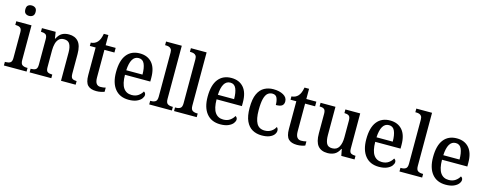

<svg xmlns="http://www.w3.org/2000/svg" viewBox="-29 -1496 5651 2241"><g transform="rotate(15 2796.5 -375.5)"><path d="M152 -635Q126 -635 108.5 -649.5Q91 -664 91 -698Q91 -733 108.5 -747Q126 -761 152 -761Q178 -761 196.5 -747Q215 -733 215 -698Q215 -664 196.5 -649.5Q178 -635 152 -635ZM19 0V-44H31Q62 -44 83 -56.5Q104 -69 104 -113V-423Q104 -466 83.5 -479Q63 -492 33 -492H25V-536H209V-117Q209 -71 230 -57.5Q251 -44 282 -44H293V0Z M330 0V-44H337Q369 -44 390 -56.5Q411 -69 411 -116V-424Q411 -468 390.5 -480Q370 -492 340 -492H335V-536H501L513 -457H517Q543 -508 577.5 -527.5Q612 -547 661 -547Q734 -547 774.5 -500.5Q815 -454 815 -351V-116Q815 -69 833 -56.5Q851 -44 882 -44H886V0H709V-342Q709 -406 689 -442Q669 -478 619 -478Q580 -478 557.5 -455.5Q535 -433 525.5 -396.5Q516 -360 516 -318V-111Q516 -67 536 -55.5Q556 -44 587 -44H592V0Z M1136 10Q1067 10 1033 -24.5Q999 -59 999 -146V-480H929V-520Q978 -523 1008 -556Q1023 -573 1033 -597Q1043 -621 1050 -659H1105V-536H1226V-480H1105V-147Q1105 -96 1122 -73Q1139 -50 1171 -50Q1189 -50 1204 -52Q1219 -54 1234 -58V-8Q1221 -2 1194 4Q1167 10 1136 10Z M1527 10Q1420 10 1361.5 -62Q1303 -134 1303 -264Q1303 -405 1359 -476Q1415 -547 1517 -547Q1611 -547 1664.5 -486Q1718 -425 1718 -306V-261H1412Q1413 -153 1447.5 -103Q1482 -53 1547 -53Q1595 -53 1627.5 -76Q1660 -99 1676 -130Q1685 -126 1692 -116.5Q1699 -107 1699 -93Q1699 -72 1681 -48Q1663 -24 1624.5 -7Q1586 10 1527 10ZM1609 -316Q1609 -395 1588.5 -443Q1568 -491 1518 -491Q1469 -491 1443 -446Q1417 -401 1413 -316Z M1775 0V-44H1787Q1818 -44 1838.5 -57.5Q1859 -71 1859 -117V-649Q1859 -678 1848.5 -692Q1838 -706 1821.5 -711Q1805 -716 1787 -716H1775V-760H1965V-117Q1965 -71 1986 -57.5Q2007 -44 2038 -44H2049V0Z M2075 0V-44H2087Q2118 -44 2138.5 -57.5Q2159 -71 2159 -117V-649Q2159 -678 2148.5 -692Q2138 -706 2121.5 -711Q2105 -716 2087 -716H2075V-760H2265V-117Q2265 -71 2286 -57.5Q2307 -44 2338 -44H2349V0Z M2634 10Q2527 10 2468.5 -62Q2410 -134 2410 -264Q2410 -405 2466 -476Q2522 -547 2624 -547Q2718 -547 2771.5 -486Q2825 -425 2825 -306V-261H2519Q2520 -153 2554.5 -103Q2589 -53 2654 -53Q2702 -53 2734.5 -76Q2767 -99 2783 -130Q2792 -126 2799 -116.5Q2806 -107 2806 -93Q2806 -72 2788 -48Q2770 -24 2731.5 -7Q2693 10 2634 10ZM2716 -316Q2716 -395 2695.5 -443Q2675 -491 2625 -491Q2576 -491 2550 -446Q2524 -401 2520 -316Z M3135 10Q3071 10 3022 -17.5Q2973 -45 2945 -105.5Q2917 -166 2917 -265Q2917 -373 2945.5 -434Q2974 -495 3022.5 -521Q3071 -547 3131 -547Q3203 -547 3251.5 -520Q3300 -493 3300 -444Q3300 -410 3278.5 -393Q3257 -376 3204 -376Q3204 -425 3189.5 -459.5Q3175 -494 3132 -494Q3100 -494 3076 -474Q3052 -454 3039 -404.5Q3026 -355 3026 -266Q3026 -161 3056 -107.5Q3086 -54 3154 -54Q3200 -54 3233 -76Q3266 -98 3282 -131Q3300 -117 3300 -90Q3300 -67 3283 -44Q3266 -21 3229.5 -5.5Q3193 10 3135 10Z M3561 10Q3492 10 3458 -24.5Q3424 -59 3424 -146V-480H3354V-520Q3403 -523 3433 -556Q3448 -573 3458 -597Q3468 -621 3475 -659H3530V-536H3651V-480H3530V-147Q3530 -96 3547 -73Q3564 -50 3596 -50Q3614 -50 3629 -52Q3644 -54 3659 -58V-8Q3646 -2 3619 4Q3592 10 3561 10Z M3930 10Q3853 10 3814 -37Q3775 -84 3775 -186V-423Q3775 -467 3756 -479.5Q3737 -492 3705 -492H3702V-536H3882V-196Q3882 -130 3900 -94Q3918 -58 3969 -58Q4025 -58 4050 -102Q4075 -146 4075 -218V-421Q4075 -468 4054.5 -480Q4034 -492 4005 -492H4002V-536H4181V-111Q4181 -66 4201.5 -55Q4222 -44 4252 -44H4256V0H4096L4081 -79H4076Q4050 -27 4013 -8.5Q3976 10 3930 10Z M4551 10Q4444 10 4385.5 -62Q4327 -134 4327 -264Q4327 -405 4383 -476Q4439 -547 4541 -547Q4635 -547 4688.5 -486Q4742 -425 4742 -306V-261H4436Q4437 -153 4471.5 -103Q4506 -53 4571 -53Q4619 -53 4651.5 -76Q4684 -99 4700 -130Q4709 -126 4716 -116.5Q4723 -107 4723 -93Q4723 -72 4705 -48Q4687 -24 4648.5 -7Q4610 10 4551 10ZM4633 -316Q4633 -395 4612.5 -443Q4592 -491 4542 -491Q4493 -491 4467 -446Q4441 -401 4437 -316Z M4799 0V-44H4811Q4842 -44 4862.5 -57.5Q4883 -71 4883 -117V-649Q4883 -678 4872.5 -692Q4862 -706 4845.5 -711Q4829 -716 4811 -716H4799V-760H4989V-117Q4989 -71 5010 -57.5Q5031 -44 5062 -44H5073V0Z M5358 10Q5251 10 5192.5 -62Q5134 -134 5134 -264Q5134 -405 5190 -476Q5246 -547 5348 -547Q5442 -547 5495.5 -486Q5549 -425 5549 -306V-261H5243Q5244 -153 5278.5 -103Q5313 -53 5378 -53Q5426 -53 5458.5 -76Q5491 -99 5507 -130Q5516 -126 5523 -116.5Q5530 -107 5530 -93Q5530 -72 5512 -48Q5494 -24 5455.5 -7Q5417 10 5358 10ZM5440 -316Q5440 -395 5419.5 -443Q5399 -491 5349 -491Q5300 -491 5274 -446Q5248 -401 5244 -316Z"/></g></svg>

Font: Noto Serif Khmer SemiCondensed Medium
Style: Regular
Weight: 500
Width: 4
Designer: Danh Hong and the Monotype Design Team
Foundry: Monotype Imaging Inc.
Version: Version 2.004; ttfautohint (v1.8.4.7-5d5b)